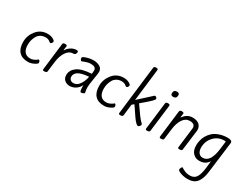

<svg xmlns="http://www.w3.org/2000/svg" viewBox="-94 -1732 3787 2920"><g transform="rotate(30 1800.0 -272.0)"><path d="M319 -507Q374 -507 413 -486Q452 -465 452 -447Q452 -432 440.5 -418.5Q429 -405 420 -405Q411 -405 400 -415Q367 -445 318 -445Q269 -445 232.5 -424Q196 -403 176 -368Q135 -297 135 -214.5Q135 -132 169.5 -90Q204 -48 270 -48Q300 -48 329.5 -61Q359 -74 376 -87.5Q393 -101 394 -101Q405 -101 412.5 -86Q420 -71 420 -56Q420 -38 367.5 -12Q315 14 266 14Q162 14 107.5 -44.5Q53 -103 53 -215.5Q53 -328 126 -417.5Q199 -507 319 -507Z M803 -441Q730 -441 682.5 -368.5Q635 -296 623 -195L600 -11Q597 14 553 14Q538 14 532 10Q526 6 526 -6L583 -482Q586 -507 622 -507Q658 -507 658 -487L648 -412H653Q681 -458 726 -486Q771 -514 820 -514Q849 -514 849 -493Q849 -472 840 -460Q827 -441 803 -441Z M951 -123Q951 -93 971.5 -72.5Q992 -52 1026 -52Q1088 -52 1131 -114.5Q1174 -177 1187 -256Q1059 -246 1005 -212Q951 -178 951 -123ZM1282 -392Q1282 -365 1263.5 -258.5Q1245 -152 1245 -112Q1245 -72 1250.5 -46Q1256 -20 1256 -14Q1256 -2 1236 6Q1216 14 1198 14Q1176 14 1176 -76V-102Q1147 -45 1099 -15.5Q1051 14 998 14Q945 14 908.5 -18Q872 -50 872 -108Q872 -191 948.5 -248Q1025 -305 1200 -316Q1205 -346 1205 -378Q1205 -440 1113 -440Q1067 -440 1019.5 -421Q972 -402 970 -402Q957 -402 949 -417.5Q941 -433 941 -450Q941 -467 1003 -487Q1065 -507 1126 -507Q1187 -507 1234.5 -479.5Q1282 -452 1282 -392Z M1654 -507Q1709 -507 1748 -486Q1787 -465 1787 -447Q1787 -432 1775.5 -418.5Q1764 -405 1755 -405Q1746 -405 1735 -415Q1702 -445 1653 -445Q1604 -445 1567.5 -424Q1531 -403 1511 -368Q1470 -297 1470 -214.5Q1470 -132 1504.5 -90Q1539 -48 1605 -48Q1635 -48 1664.5 -61Q1694 -74 1711 -87.5Q1728 -101 1729 -101Q1740 -101 1747.5 -86Q1755 -71 1755 -56Q1755 -38 1702.5 -12Q1650 14 1601 14Q1497 14 1442.5 -44.5Q1388 -103 1388 -215.5Q1388 -328 1461 -417.5Q1534 -507 1654 -507Z M2205 22Q2171 22 2103 -77L1993 -239L1958 -210L1934 -11Q1931 14 1886 14Q1860 14 1860 -6L1962 -861Q1966 -887 2001 -887Q2036 -887 2036 -866L1969 -300Q2098 -415 2141.5 -457Q2185 -499 2190.5 -502.5Q2196 -506 2205.5 -506.5Q2215 -507 2226.5 -496.5Q2238 -486 2238.5 -472.5Q2239 -459 2202.5 -422.5Q2166 -386 2047 -286L2152 -137Q2196 -78 2214 -61.5Q2232 -45 2237.5 -38.5Q2243 -32 2243 -21Q2243 -10 2229 6Q2215 22 2205 22Z M2359 14Q2344 14 2338 10Q2332 6 2332 -6L2389 -482Q2392 -507 2428 -507Q2464 -507 2464 -487L2406 -11Q2403 14 2359 14ZM2504 -692Q2504 -630 2447 -630Q2402 -630 2402 -668Q2402 -729 2459 -729Q2504 -729 2504 -692Z M2941 -353 2943 -368Q2943 -441 2853 -441Q2779 -441 2733 -373.5Q2687 -306 2673 -195L2650 -11Q2647 14 2603 14Q2588 14 2582 10Q2576 6 2576 -6L2633 -482Q2636 -507 2672 -507Q2708 -507 2708 -487L2699 -417H2705Q2767 -507 2863 -507Q2939 -507 2979.5 -471.5Q3020 -436 3020 -374Q3020 -365 2974 -11Q2971 14 2925 14Q2899 14 2899 -6Z M3456 -445Q3346 -445 3273 -366Q3200 -287 3200 -176Q3200 -123 3225 -87.5Q3250 -52 3298 -52Q3432 -52 3463 -304L3480 -442Q3473 -445 3456 -445ZM3118 -167Q3118 -263 3164 -344Q3191 -391 3231.5 -426.5Q3272 -462 3338 -484.5Q3404 -507 3480.5 -507Q3557 -507 3557 -463L3487 91Q3472 211 3420.5 277Q3369 343 3256 343Q3213 343 3170 332Q3127 321 3103 307Q3079 293 3079 279.5Q3079 266 3087.5 246.5Q3096 227 3109 227Q3110 227 3117.5 232.5Q3125 238 3138 245.5Q3151 253 3168 260Q3208 279 3262.5 279Q3317 279 3351 250Q3385 221 3404 148.5Q3423 76 3435 -69Q3402 -24 3365 -5Q3328 14 3268.5 14Q3209 14 3163.5 -32Q3118 -78 3118 -167Z"/></g></svg>

Font: Kite One
Style: Regular
Weight: 400
Designer: Eduardo Rodriguez Tunni
Foundry: Eduardo Rodriguez Tunni
Version: Version 1.001